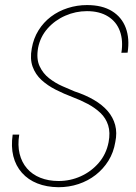

<svg xmlns="http://www.w3.org/2000/svg" viewBox="-20 -741 544 770"><path d="M415.5 -170.9Q422.9 -209.5 413.8 -238.3Q404.8 -267.1 383.1 -287.8Q361.3 -308.6 332 -324.2Q302.7 -339.8 271 -351.6Q236.3 -364.7 203.9 -381.1Q171.4 -397.5 146.7 -419.9Q122.1 -442.4 110.8 -473.6Q99.6 -504.9 107.4 -546.9Q114.3 -586.9 134.3 -619.1Q154.3 -651.4 184.3 -674.1Q214.4 -696.8 251.7 -708.7Q289.1 -720.7 329.1 -720.7Q389.6 -720.7 429 -696.5Q468.3 -672.4 484.4 -629.2Q500.5 -585.9 491.7 -529.8L466.8 -529.3Q474.6 -578.1 460.9 -616Q447.3 -653.8 413.3 -675Q379.4 -696.3 328.6 -696.3Q283.7 -696.3 242.2 -678.2Q200.7 -660.2 171.1 -627Q141.6 -593.8 132.8 -549.3Q125 -505.4 138.7 -475.8Q152.3 -446.3 177.2 -427Q202.1 -407.7 230 -395.5Q257.8 -383.3 278.8 -374.5Q323.2 -359.9 356.7 -340.3Q390.1 -320.8 411.9 -295.7Q433.6 -270.5 441.9 -239.5Q450.2 -208.5 442.4 -171.4Q435.5 -129.4 414.8 -96.2Q394 -63 363.5 -39.3Q333 -15.6 294.9 -2.9Q256.8 9.8 214.4 9.8Q167 9.3 129.9 -5.4Q92.8 -20 67.9 -48.1Q43 -76.2 33.4 -114.7Q23.9 -153.3 30.8 -201.2H57.1Q50.3 -158.7 58.6 -124.5Q66.9 -90.3 88.1 -65.7Q109.4 -41 141.8 -28.1Q174.3 -15.1 214.8 -15.1Q262.2 -15.1 304.2 -34.2Q346.2 -53.2 376.2 -88.1Q406.2 -123 415.5 -170.9Z"/></svg>

Font: Roboto Condensed Thin
Style: Italic
Weight: 250
Italic angle: -12°
Designer: Christian Robertson
Foundry: Google
Version: Version 3.008; 2023